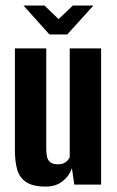

<svg xmlns="http://www.w3.org/2000/svg" viewBox="-20 -671 425 698"><path d="M147.1 7.3Q99.3 7.3 75 -9.1Q50.6 -25.5 42.4 -55Q34.2 -84.5 34.2 -123.7V-495H148.2V-130.6Q148.2 -115.6 150.5 -102.8Q152.9 -89.9 162.1 -81.8Q171.4 -73.7 190.7 -73.7Q204.2 -73.7 212.6 -78Q221 -82.3 226.1 -88.2Q231.1 -94.1 233.5 -99.3V-495H347.5V0H250.1L241.3 -59.9Q232.6 -32.1 207.9 -12.4Q183.2 7.3 147.1 7.3ZM159.8 -545.6 65.3 -650.8H141.8L193 -601.5L244.7 -650.8H319.6L224.4 -545.6Z"/></svg>

Font: Alumni Sans Thin
Style: Regular
Weight: 100
Designer: Robert E. Leuschke
Foundry: Robert E. Leuschke
Version: Version 1.018